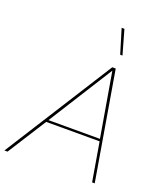

<svg xmlns="http://www.w3.org/2000/svg" viewBox="-205 -996 940 1101"><g transform="rotate(20 264.5 -445.5)"><path d="M-46 0 372 -660H393L505 0H489L449 -236H123L-27 0ZM132 -250H446L379 -642ZM362 -891 404 -743H390L345 -891Z"/></g></svg>

Font: Work Sans Thin
Style: Italic
Weight: 250
Italic angle: -13°
Designer: Wei Huang
Foundry: Wei Huang
Version: Version 2.012